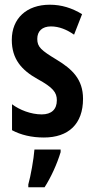

<svg xmlns="http://www.w3.org/2000/svg" viewBox="-20 -573 401 814"><path d="M332 -154C332 -237 286 -280 220 -320C154 -360 138 -374 138 -408C138 -441 159 -461 196 -461C231 -461 264 -447 294 -426L328 -513C285 -539 241 -553 191 -553C93 -553 30 -495 30 -404C30 -323 71 -276 139 -238C205 -202 221 -181 221 -148C221 -109 198 -88 157 -88C111 -88 63 -107 31 -131V-21C68 -1 114 10 166 10C270 10 332 -47 332 -154ZM237 72V61H126C123 101 110 174 100 209V221H169C196 179 222 122 237 72Z"/></svg>

Font: Noto Sans Arabic UI XCn SmBd
Style: Regular
Weight: 600
Width: 2
Designer: Monotype Design Team, Nadine Chahine and Nizar Qandah
Foundry: Monotype Imaging Inc.
Version: Version 2.010